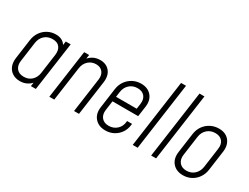

<svg xmlns="http://www.w3.org/2000/svg" viewBox="-66 -1294 2402 1850"><g transform="rotate(30 1135.0 -369.0)"><path d="M187.5 12Q139.5 12 104.8 -9.8Q70 -31.5 54 -70.8Q38 -110 45 -162L75 -379Q82.5 -431 109.8 -470Q137 -509 178 -530.5Q219 -552 267 -552Q309.5 -552 338.2 -534.8Q367 -517.5 382 -486L372 -474L381 -540H436L360 0H305L315 -66L322 -54Q299 -23.5 265 -5.8Q231 12 187.5 12ZM199 -43Q252.5 -43 286.8 -76Q321 -109 328 -161L358 -379Q365 -431 340.8 -464Q316.5 -497 261.5 -497Q208.5 -497 173 -464.8Q137.5 -432.5 130 -379L100 -162Q92.5 -109 119 -76Q145.5 -43 199 -43Z M510 0 586 -540H641L631 -472L624 -483Q648 -516 682.5 -534Q717 -552 759 -552Q829 -552 866.8 -505.2Q904.5 -458.5 893 -379L840 0H785L838 -379Q845.5 -432.5 819.8 -464.8Q794 -497 746 -497Q696 -497 660.8 -464.8Q625.5 -432.5 618 -379L565 0Z M1137.5 12Q1062.5 12 1020.8 -36Q979 -84 990 -162L1020 -379Q1027 -430.5 1054.8 -469.5Q1082.5 -508.5 1124.2 -530.2Q1166 -552 1215.5 -552Q1289.5 -552 1330.8 -504.2Q1372 -456.5 1361 -379L1345 -266H1046L1053 -321H1297L1305 -379Q1312.5 -432.5 1286 -464.8Q1259.5 -497 1207.5 -497Q1155 -497 1118.8 -464.8Q1082.5 -432.5 1075 -379L1045 -162Q1037.5 -109 1064.5 -76Q1091.5 -43 1144 -43Q1196.5 -43 1233.2 -76Q1270 -109 1275 -162L1276 -172H1331L1330 -162Q1325 -111.5 1298.8 -72.2Q1272.5 -33 1230.8 -10.5Q1189 12 1137.5 12Z M1438 0 1543 -750H1598L1493 0Z M1643 0 1748 -750H1803L1698 0Z M2002 12Q1927 12 1885.5 -36Q1844 -84 1855 -162L1885 -379Q1892.5 -431.5 1920.2 -470.2Q1948 -509 1990 -530.5Q2032 -552 2081 -552Q2156.5 -552 2196 -503.5Q2235.5 -455 2225 -379L2195 -162Q2188 -110 2160.8 -70.8Q2133.5 -31.5 2092.5 -9.8Q2051.5 12 2002 12ZM2009 -43Q2061.5 -43 2097 -76Q2132.5 -109 2140 -162L2170 -379Q2177.5 -432.5 2151 -464.8Q2124.5 -497 2072.5 -497Q2020 -497 1983.8 -464.8Q1947.5 -432.5 1940 -379L1910 -162Q1902.5 -109 1929.8 -76Q1957 -43 2009 -43Z"/></g></svg>

Font: Mohave Light Light
Style: Italic
Weight: 300
Italic angle: -8°
Version: Version 2.003